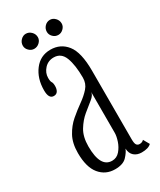

<svg xmlns="http://www.w3.org/2000/svg" viewBox="-167 -689 633 758"><g transform="rotate(-30 149.0 -310.0)"><path d="M125 10Q82 10 55.5 -22.2Q29 -54.5 29 -119Q29 -164 45.8 -194.5Q62.5 -225 87.2 -246.2Q112 -267.5 136.8 -285Q161.5 -302.5 178.2 -321.5Q195 -340.5 195 -367Q195 -424.5 181.8 -459.2Q168.5 -494 134.5 -494Q109 -494 92.2 -475.8Q75.5 -457.5 75.5 -434.5Q75.5 -419 79.5 -413.2Q83.5 -407.5 83.5 -393.5Q83.5 -379.5 77.8 -370.5Q72 -361.5 60 -361.5Q37 -361.5 37 -400Q37 -454 64.8 -490.5Q92.5 -527 138.5 -527Q184.5 -527 212.2 -491.8Q240 -456.5 240 -373V-60Q240 -41 244.8 -34.5Q249.5 -28 258.5 -28Q265.5 -28 270.2 -30.5Q275 -33 277.5 -36L293 -8.5Q280 5 249 5Q228.5 5 215 -6.5Q201.5 -18 200.5 -40.5Q195.5 -26 178.5 -8Q161.5 10 125 10ZM131.5 -25Q152.5 -25 166.8 -41.5Q181 -58 188 -79.2Q195 -100.5 195 -115.5V-301.5Q194 -287.5 176.2 -273.5Q158.5 -259.5 135.5 -240.5Q112.5 -221.5 95.2 -193Q78 -164.5 78 -121Q78 -25 131.5 -25ZM196 -561.5Q182 -561.5 172 -571.5Q162 -581.5 162 -594.5Q162 -609 172 -619.5Q182 -630 196 -630Q209 -630 219.2 -619.5Q229.5 -609 229.5 -594.5Q229.5 -581.5 219.2 -571.5Q209 -561.5 196 -561.5ZM86 -561.5Q73 -561.5 62.8 -571.5Q52.5 -581.5 52.5 -594.5Q52.5 -609 62.8 -619.5Q73 -630 86 -630Q100 -630 110.5 -619.5Q121 -609 121 -594.5Q121 -581.5 110.5 -571.5Q100 -561.5 86 -561.5Z"/></g></svg>

Font: Imbue 10pt ExtraLight
Style: Regular
Weight: 200
Designer: Tyler Finck
Foundry: Etcetera Type Company
Version: Version 1.102; ttfautohint (v1.8.3)